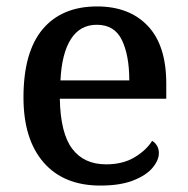

<svg xmlns="http://www.w3.org/2000/svg" viewBox="-20 -567 585 597"><path d="M292 10Q178 10 115.5 -62Q53 -134 53 -264Q53 -405 112.5 -476Q172 -547 282 -547Q382 -547 439.5 -486.5Q497 -426 497 -307V-260H166Q168 -153 204.5 -104.5Q241 -56 310 -56Q362 -56 398.5 -78Q435 -100 453 -129Q461 -125 467.5 -115Q474 -105 474 -91Q474 -69 454.5 -45.5Q435 -22 394.5 -6Q354 10 292 10ZM382 -317Q382 -395 359 -442.5Q336 -490 281 -490Q229 -490 200.5 -445.5Q172 -401 168 -317Z"/></svg>

Font: Noto Serif Tamil Medium
Style: Regular
Weight: 500
Designer: Indian Type Foundry, Tom Grace, and the Monotype Design Team
Foundry: Monotype Imaging Inc.
Version: Version 2.004; ttfautohint (v1.8.4.7-5d5b)